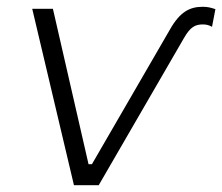

<svg xmlns="http://www.w3.org/2000/svg" viewBox="-20 -546 655 566"><path d="M523 -435C541 -466 555 -474 578 -474C588 -474 596 -472 605 -467L615 -519C603 -523 593 -526 578 -526C540 -526 511 -512 481 -459L251 -62H241L136 -520H75L198 0H271Z"/></svg>

Font: Fixel Display Light
Style: Italic
Weight: 300
Italic angle: -10°
Designer: AlfaBravo + MacPaw
Foundry: Kyrylo Tkachov, Marchela Mozhyna, Serhii Makarenko, Maria Weinstein, Zakhar Kryvoshyya
Version: Version 1.210;Glyphs 3.2 (3217)